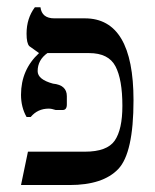

<svg xmlns="http://www.w3.org/2000/svg" viewBox="-20 -536 435 540"><path d="M175.8 -15.6H39.1L58.6 -109.4H218.8Q281.2 -109.4 302.7 -140.6Q324.2 -171.9 324.2 -238.3Q324.2 -312.5 304.7 -349.6Q285.2 -386.7 230.5 -386.7H113.3Q85.9 -367.2 85.9 -335.9Q85.9 -312.5 128.9 -300.8Q168 -296.9 168 -265.6V-242.2Q168 -226.6 156.2 -226.6Q148.4 -226.6 136.7 -226.6Q125 -230.5 117.2 -230.5Q85.9 -230.5 66.4 -207H54.7Q39.1 -234.4 39.1 -269.5Q39.1 -339.8 89.8 -386.7L62.5 -406.2Q54.7 -414.1 54.7 -441.4Q54.7 -484.4 78.1 -515.6H93.8Q97.7 -484.4 132.8 -484.4H218.8Q355.5 -484.4 355.5 -253.9Q355.5 -105.5 312.5 -60.5Q269.5 -15.6 175.8 -15.6Z"/></svg>

Font: 和音 by 宁静之雨，公众号njzyshare
Style: Regular
Weight: 400
Designer: Steve Matteson
Foundry: Ascender Corporation
Version: Version 6.00;June 8, 2018;FontCreator 11.0.0.2388 32-bit